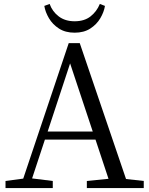

<svg xmlns="http://www.w3.org/2000/svg" viewBox="-20 -955 759 975"><path d="M487 -935 513 -925Q508 -894 489.5 -862.5Q471 -831 438.5 -810Q406 -789 359 -789Q312 -789 279.5 -810Q247 -831 228.5 -862.5Q210 -894 205 -925L232 -935Q246 -896 278.5 -871.5Q311 -847 359 -847Q408 -847 439.5 -871.5Q471 -896 487 -935ZM222 -287H451L336 -633ZM620 -46 710 -36V0H421V-36L531 -47L465 -246H208L143 -49L248 -36V0H8V-36L98 -48L329 -736H385Z"/></svg>

Font: Shippori Mincho TTF
Style: Regular
Weight: 400
Version: Version 2.100